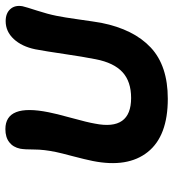

<svg xmlns="http://www.w3.org/2000/svg" viewBox="14 -680 628 695"><g transform="rotate(-90 327.5 -333.0)"><path d="M316.9 -39.1Q182.1 -39.1 124.3 -111.6Q66.4 -184.1 91.8 -311Q97.2 -337.9 109.1 -383.1Q121.1 -428.2 124 -442.9Q133.3 -487.3 133.3 -522.5Q133.3 -557.6 136.2 -573.2Q141.6 -599.1 159.7 -613Q177.7 -627 207 -627Q299.8 -627 268.1 -470.2Q263.7 -446.3 247.6 -387.7Q231.4 -329.1 227.1 -303.2Q200.7 -171.9 319.8 -171.9Q379.4 -171.9 413.3 -203.1Q447.3 -234.4 460 -299.8Q469.2 -346.2 479 -413.3Q488.8 -480.5 496.1 -519Q506.3 -567.9 533.4 -596.9Q560.5 -626 598.1 -626Q626.5 -626 641.6 -609.1Q656.7 -592.3 651.9 -564.9Q648.9 -551.8 636.2 -512.7Q623.5 -473.6 617.2 -441.9Q611.8 -416 604 -360.4Q596.2 -304.7 591.8 -279.8Q568.4 -162.6 502.4 -100.8Q436.5 -39.1 316.9 -39.1Z"/></g></svg>

Font: Shantell Sans Irregular
Style: Italic
Weight: 600
Italic angle: -11.31°
Designer: Stephen Nixon, Anya Danilova, Shantell Martin
Foundry: Arrow Type
Version: Version 1.006;[9816181b4]